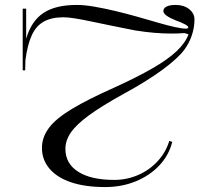

<svg xmlns="http://www.w3.org/2000/svg" viewBox="-20 -743 838 778"><path d="M406 15Q326 15 269 -4Q212 -23 181 -59Q150 -95 150 -144Q150 -187 178.5 -225Q207 -263 272 -302Q337 -341 445 -389Q537 -431 598.5 -466.5Q660 -502 695.5 -535.5Q731 -569 744 -604L727 -609Q705 -607 674 -607Q643 -607 606 -610Q569 -613 526 -620Q476 -630 431.5 -639Q387 -648 349.5 -656Q312 -664 283.5 -668.5Q255 -673 237 -673Q189 -673 157.5 -655.5Q126 -638 108.5 -599.5Q91 -561 83 -499L82 -458H72V-708H86V-586Q107 -658 156 -690.5Q205 -723 291 -723Q322 -723 362.5 -716Q403 -709 447 -698.5Q491 -688 535.5 -675.5Q580 -663 619 -651.5Q658 -640 688 -633.5Q718 -627 732 -627Q743 -627 743 -632Q743 -637 730.5 -644Q718 -651 693 -660Q668 -670 655 -679.5Q642 -689 642 -698Q642 -710 655 -716.5Q668 -723 692 -723Q725 -723 746.5 -706Q768 -689 768 -664Q768 -632 757.5 -600.5Q747 -569 728 -543Q703 -508 638.5 -460.5Q574 -413 478 -361Q393 -314 341.5 -276.5Q290 -239 267.5 -206.5Q245 -174 245 -140Q245 -80 297 -47Q349 -14 443 -14Q494 -14 540 -34Q586 -54 619 -90Q652 -126 666 -172L678 -168Q664 -113 625 -72Q586 -31 529.5 -8Q473 15 406 15Z"/></svg>

Font: Kalnia SemiExpanded Light
Style: Regular
Weight: 300
Width: 6
Designer: Frida Medrano
Foundry: Frida Medrano
Version: Version 1.105